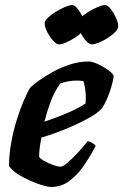

<svg xmlns="http://www.w3.org/2000/svg" viewBox="-20 -745 491 765"><path d="M183 0Q172 0 148.5 -7Q125 -14 98 -26Q71 -38 48.5 -53Q26 -68 16 -84Q16 -128 24.5 -175.5Q33 -223 46.5 -266.5Q60 -310 74.5 -343.5Q89 -377 99 -394Q109 -405 133 -422.5Q157 -440 189.5 -458Q222 -476 259 -488Q296 -500 333 -500Q348 -500 371.5 -489Q395 -478 413.5 -464Q432 -450 433 -441Q430 -420 422.5 -395Q415 -370 405 -348Q395 -326 386 -313Q368 -293 328 -271.5Q288 -250 239 -230Q190 -210 145 -197Q139 -164 137.5 -150Q136 -136 136 -120Q141 -112 157.5 -103Q174 -94 192 -87.5Q210 -81 221 -81Q231 -81 250 -97.5Q269 -114 290.5 -137Q312 -160 329 -182Q338 -182 348.5 -175Q359 -168 361 -163Q344 -130 319 -92Q294 -54 260.5 -27Q227 0 183 0ZM157 -260Q207 -277 250 -295.5Q293 -314 321 -333Q322 -344 322 -354Q322 -371 319.5 -389.5Q317 -408 312 -422Q305 -423 299 -423.5Q293 -424 286 -424Q251 -424 220 -412Q197 -381 182 -340.5Q167 -300 157 -260ZM215 -568Q205 -568 191.5 -583Q178 -598 168 -618Q158 -638 158 -652Q158 -662 171 -674.5Q184 -687 203 -698.5Q222 -710 240 -717.5Q258 -725 267 -725Q277 -725 288.5 -711Q300 -697 308 -680Q328 -697 356.5 -711Q385 -725 399 -725Q409 -725 421 -709.5Q433 -694 442 -674.5Q451 -655 451 -640Q451 -630 439 -617.5Q427 -605 409 -593.5Q391 -582 373.5 -575Q356 -568 346 -568Q336 -568 323.5 -581.5Q311 -595 302 -613Q284 -596 256.5 -582Q229 -568 215 -568Z"/></svg>

Font: Texturina ExtraBold
Style: Italic
Weight: 800
Italic angle: -11°
Designer: Guillermo Torres Carreño
Foundry: Omnibus-Type
Version: Version 1.002; ttfautohint (v1.8.3)